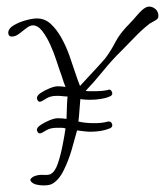

<svg xmlns="http://www.w3.org/2000/svg" viewBox="-20 -499 501 583"><path d="M214 -103Q208 -80 198 -45.5Q188 -11 173 19Q158 49 137 60Q128 64 112 64Q101 64 90.5 61.5Q80 59 74 52Q72 48 72 47Q72 44 80 38Q94 31 110 32Q126 33 133 30Q147 23 155.5 -2Q164 -27 170 -57.5Q176 -88 179 -109Q173 -111 167 -111Q161 -111 153 -111Q132 -111 119 -102.5Q106 -94 101 -94Q97 -94 94.5 -98Q92 -102 92 -105Q92 -112 104 -120Q116 -128 131 -134Q146 -140 155 -140Q163 -140 169 -139.5Q175 -139 182 -138Q183 -170 183.5 -184Q184 -198 185 -206Q178 -206 170 -207Q162 -208 153 -208Q132 -208 119 -199Q106 -190 101 -190Q97 -190 94.5 -194Q92 -198 92 -201Q92 -209 104 -217Q116 -225 131 -231Q146 -237 155 -237Q162 -237 167.5 -236.5Q173 -236 179 -235Q174 -247 170 -260Q166 -273 161 -286Q158 -294 151 -316Q144 -338 133 -362.5Q122 -387 108.5 -404.5Q95 -422 80 -422Q71 -422 60 -413.5Q49 -405 38 -396.5Q27 -388 16 -388Q10 -388 7.5 -391.5Q5 -395 5 -399Q5 -412 20.5 -421.5Q36 -431 57 -437Q78 -443 92 -443Q116 -443 134 -426.5Q152 -410 166.5 -384Q181 -358 191 -329.5Q201 -301 209 -276.5Q217 -252 223 -238Q230 -246 246 -263Q262 -280 277.5 -297Q293 -314 299 -321Q317 -345 330.5 -371.5Q344 -398 376 -430Q383 -437 397 -453.5Q411 -470 422 -476Q427 -479 433 -479Q443 -479 452 -471.5Q461 -464 461 -450Q461 -442 451.5 -437Q442 -432 434 -427Q410 -408 389.5 -386.5Q369 -365 348 -344Q322 -319 293.5 -284Q265 -249 240 -223Q245 -222 252 -222Q259 -222 266 -222Q278 -222 289.5 -223Q301 -224 308 -226Q309 -226 309.5 -226.5Q310 -227 311 -227Q316 -227 318.5 -222.5Q321 -218 321 -216Q321 -209 313 -206Q302 -201 286 -198.5Q270 -196 253 -196Q245 -196 238 -196.5Q231 -197 224 -198Q223 -191 221.5 -167.5Q220 -144 218 -130Q238 -125 267 -125Q291 -125 308 -130H311Q316 -130 318.5 -126Q321 -122 321 -119Q321 -112 313 -109Q301 -104 286 -101.5Q271 -99 255 -99Q245 -99 234 -100.5Q223 -102 214 -103Z"/></svg>

Font: Ingrid Darling
Style: Regular
Weight: 400
Designer: Robert E. Leuschke
Foundry: Robert E. Leuschke
Version: Version 1.010; ttfautohint (v1.8.3)